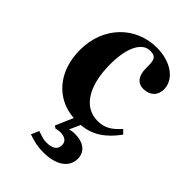

<svg xmlns="http://www.w3.org/2000/svg" viewBox="-208 -557 859 859"><g transform="rotate(45 222.0 -127.5)"><path d="M412 -109C375 -67 346 -53 305 -53C218 -53 166 -137 166 -273C166 -382 201 -442 250 -442C292 -442 292 -419 292 -372C292 -324 314 -299 348 -299C390 -299 416 -324 416 -363C416 -427 349 -473 262 -473C129 -473 25 -371 25 -222C25 -86 106 5 221 13L185 96L196 104C207 101 215 100 224 100C253 100 270 113 270 136C270 163 250 177 212 177C196 177 185 174 159 165L153 163L137 200C174 213 200 218 234 218C313 218 363 184 363 129C363 85 330 59 274 59C262 59 254 60 242 64L265 13C331 7 381 -24 430 -91Z"/></g></svg>

Font: XITS Math
Style: Bold
Weight: 700
Designer: MicroPress Inc., with final additions and corrections provided by Coen Hoffman, Elsevier (retired)
Version: Version 1.302